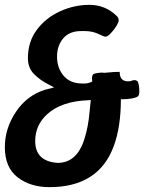

<svg xmlns="http://www.w3.org/2000/svg" viewBox="-42 -757 597 791"><path d="M162 14Q83 14 30.5 -26.5Q-22 -67 -22 -151Q-22 -228 23.5 -296Q69 -364 143 -387L181 -397L160 -408Q124 -426 98.5 -451.5Q73 -477 73 -517Q73 -585 109.5 -634Q146 -683 204.5 -710Q263 -737 327 -737Q392 -737 439 -691Q447 -684 447 -673Q447 -665 437 -649Q427 -633 414 -619.5Q401 -606 393 -606Q386 -606 368 -615Q341 -629 308 -629H292Q244 -629 218.5 -599Q193 -569 193 -524Q193 -477 220 -445Q247 -413 297 -413H307Q322 -413 338 -421L337 -434Q337 -446 343 -452Q351 -455 355.5 -455.5Q360 -456 365.5 -457Q371 -458 378 -458L387 -457L400 -458Q427 -461 451 -461L452 -449Q457 -422 485 -422Q491 -422 494.5 -422.5Q498 -423 500 -424Q500 -425 501 -425L511 -427Q523 -427 527 -418Q532 -403 532 -378Q532 -364 524.5 -359Q517 -354 500 -351Q483 -348 456 -348Q456 -235 427 -156Q365 14 162 14ZM196 -86Q275 -86 306 -185Q322 -236 327 -296L332 -345L321 -344Q212 -340 153 -287Q103 -242 103 -176Q103 -92 196 -86Z"/></svg>

Font: Bangerz
Style: Regular
Weight: 400
Designer: vernon adams
Foundry: Vernon Adams
Version: Version 2.10;February 7, 2025;FontCreator 13.0.0.2683 64-bit